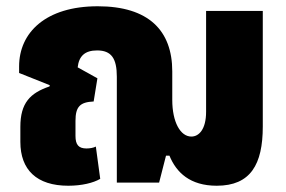

<svg xmlns="http://www.w3.org/2000/svg" viewBox="-20 -583 914 613"><path d="M198 10C241 10 278 1 300 -12L286 -115C278 -111 267 -109 256 -109C231 -109 221 -121 221 -149V-197C221 -243 236 -257 279 -259L291 -333L228 -368C232 -404 251 -422 290 -422C336 -422 353 -396 353 -338V0H488L510 -86H521C543 -32 587 10 672 10C780 10 819 -58 819 -179V-548H638V-226C638 -170 615 -147 591 -147C556 -147 530 -193 530 -264V-355C530 -486 454 -563 292 -563C126 -563 41 -479 41 -371V-350L139 -311L138 -307C76 -286 45 -254 45 -178V-130C45 -41 97 10 198 10Z"/></svg>

Font: Noto Sans Thai SemCond Blk
Style: Regular
Weight: 900
Width: 4
Designer: Monotype Design Team
Foundry: Monotype Imaging Inc.
Version: Version 2.002